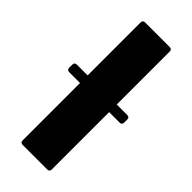

<svg xmlns="http://www.w3.org/2000/svg" viewBox="-237 -702 739 739"><g transform="rotate(45 132.5 -333.0)"><path d="M66.5 0Q54 0 54 -12.5V-654Q54 -666.5 66.5 -666.5H200Q212.5 -666.5 212.5 -654V-12.5Q212.5 0 200 0ZM-4.5 -324.5Q-17 -324.5 -17 -337V-353.5Q-17 -366 -4.5 -366H269.5Q282 -366 282 -353.5V-337Q282 -324.5 269.5 -324.5Z"/></g></svg>

Font: Jaro
Style: Regular
Weight: 400
Designer: Agyei Archer, Celine Hurka, Mirko Velimirović
Version: Version 1.000